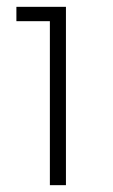

<svg xmlns="http://www.w3.org/2000/svg" viewBox="-20 -765 332 562"><path d="M126 -703H28V-745H173V-223H126Z"/></svg>

Font: Eudoxus Sans ExtraLight
Style: Regular
Weight: 200
Designer: Stijn de Vries
Foundry: tokotype
Version: Version 2.005